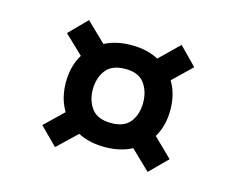

<svg xmlns="http://www.w3.org/2000/svg" viewBox="-70 -618 790 641"><g transform="rotate(15 325.0 -297.5)"><path d="M325 -121Q269 -121 228.5 -143.5Q188 -166 166 -205.5Q144 -245 144 -297Q144 -349 166 -388.5Q188 -428 228.5 -450.5Q269 -473 325 -473Q380 -473 420.5 -450.5Q461 -428 483 -388.5Q505 -349 505 -297Q505 -245 483 -205.5Q461 -166 420.5 -143.5Q380 -121 325 -121ZM325 -204Q371 -204 391 -231Q411 -258 411 -297Q411 -336 391 -363.5Q371 -391 325 -391Q278 -391 257.5 -363.5Q237 -336 237 -297Q237 -258 257.5 -231Q278 -204 325 -204ZM191 -374 105 -456 165 -517 249 -436ZM459 -373 402 -436 485 -517 545 -456ZM485 -78 402 -158 460 -221 545 -138ZM165 -78 105 -138 191 -221 250 -159Z"/></g></svg>

Font: Host Grotesk Light SemiBold
Style: Regular
Weight: 600
Version: Version 1.003